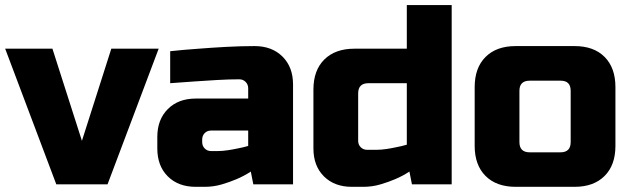

<svg xmlns="http://www.w3.org/2000/svg" viewBox="-30 -720 2464 750"><path d="M-9.8 -529.8H174.8L290 -169.9L404.8 -529.8H589.8L390.1 0H189.9Z M584.5 -140.1V-185.1Q584.5 -252.9 625.5 -293.9Q666.5 -335 734.4 -335H939.5V-375Q939.5 -390.1 929.4 -400.1Q919.4 -410.2 904.8 -410.2Q864.7 -410.2 818.1 -407.5Q771.5 -404.8 730.5 -401.9Q682.6 -397.9 634.8 -395V-520Q689.9 -525.9 746.6 -529.8Q795.4 -533.7 853.5 -536.9Q911.6 -540 964.4 -540Q1032.2 -540 1073.5 -499Q1114.7 -458 1114.7 -390.1V0H959.5L949.7 -49.8Q923.8 -32.7 893.6 -20Q867.7 -8.8 835.7 0.5Q803.7 9.8 769.5 9.8H734.4Q666.5 9.8 625.5 -31Q584.5 -71.8 584.5 -140.1ZM759.8 -165Q759.8 -149.9 769.8 -139.9Q779.8 -129.9 794.4 -129.9H819.3Q838.4 -129.9 859.4 -133.1Q880.4 -136.2 898.4 -140.1Q919.4 -144 939.5 -149.9V-210H794.4Q779.3 -210 769.5 -200Q759.8 -189.9 759.8 -174.8Z M1194.3 -140.1V-370.1Q1194.3 -445.3 1236.8 -487.5Q1279.3 -529.8 1354.5 -529.8H1559.1V-700.2H1734.4V0H1579.1L1569.3 -49.8Q1543.5 -32.7 1513.2 -20Q1487.3 -8.8 1455.3 0.5Q1423.3 9.8 1389.2 9.8H1344.2Q1276.4 9.8 1235.4 -31Q1194.3 -71.8 1194.3 -140.1ZM1369.1 -169.9Q1369.1 -154.8 1379.2 -144.8Q1389.2 -134.8 1404.3 -134.8H1439.5Q1458.5 -134.8 1479.5 -137.9Q1500.5 -141.1 1518.1 -145Q1539.1 -148.9 1559.1 -154.8V-395H1409.2Q1369.1 -395 1369.1 -355Z M1824.2 -149.9V-379.9Q1824.2 -455.1 1866.7 -497.6Q1909.2 -540 1984.4 -540H2214.4Q2289.6 -540 2331.8 -497.6Q2374 -455.1 2374 -379.9V-149.9Q2374 -74.7 2331.5 -32.5Q2289.1 9.8 2214.4 9.8H1984.4Q1909.2 9.8 1866.7 -32.7Q1824.2 -75.2 1824.2 -149.9ZM1999 -165Q1999 -125 2039.1 -125H2159.2Q2199.2 -125 2199.2 -165V-365.2Q2199.2 -404.8 2160.2 -404.8Q2159.7 -404.8 2159.2 -404.8H2039.1Q1999 -404.8 1999 -365.2Z"/></svg>

Font: Russo One
Style: Regular
Weight: 400
Designer: Jovanny lemonad
Foundry: Jovanny Lemonad
Version: Version 1.000